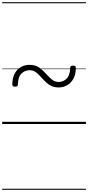

<svg xmlns="http://www.w3.org/2000/svg" viewBox="-20 -1130 803 1750"><path d="M516 -333Q478 -333 450.5 -345.5Q423 -358 401.5 -378Q380 -398 361 -420Q334 -450 309.5 -470Q285 -490 248 -490Q208 -490 176.5 -460.5Q145 -431 143 -361Q143 -340 118 -340Q104 -340 98 -345Q92 -350 92 -362Q93 -421 114.5 -460.5Q136 -500 171.5 -519.5Q207 -539 248 -539Q304 -539 339 -513Q374 -487 403 -454Q430 -424 455 -403.5Q480 -383 516 -383Q556 -383 587 -413Q618 -443 620 -512Q620 -532 645 -532Q659 -532 665 -527.5Q671 -523 671 -511Q671 -452 649 -412.5Q627 -373 592 -353Q557 -333 516 -333ZM0 590H763V600H0ZM0 -20H763V0H0ZM0 -505H763V-500H0ZM0 -1110H763V-1100H0Z"/></svg>

Font: Playwrite FR Moderne Guides
Style: Regular
Weight: 400
Designer: Veronika Burian, José Scaglione
Foundry: TypeTogether
Version: Version 1.003